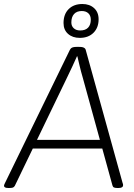

<svg xmlns="http://www.w3.org/2000/svg" viewBox="-37 -936 670 958"><path d="M5 2Q-7 2 -12 -1Q-17 -4 -17 -9Q-17 -11 -16 -14Q-15 -17 -13 -21L311 -686Q314 -692 318 -695.5Q322 -699 329 -700.5Q336 -702 344 -702H359Q369 -702 375 -700.5Q381 -699 385.5 -695.5Q390 -692 391 -686L575 -22Q577 -18 577 -15Q577 -12 577 -10Q577 -5 571.5 -1.5Q566 2 554 2H549Q538 2 532 -0.5Q526 -3 524 -11L375 -552Q367 -579 361 -604.5Q355 -630 349 -655H347Q336 -630 324 -604.5Q312 -579 299 -552L37 -9Q33 -2 27 0Q21 2 9 2ZM106 -195V-238H495V-195ZM361 -747Q325 -747 302.5 -767Q280 -787 280 -821Q280 -865 305.5 -890.5Q331 -916 374 -916Q410 -916 432.5 -895.5Q455 -875 455 -840Q455 -798 429.5 -772.5Q404 -747 361 -747ZM363 -784Q389 -784 402.5 -798Q416 -812 416 -838Q416 -858 404 -869.5Q392 -881 371 -881Q346 -881 332.5 -866Q319 -851 319 -824Q319 -806 331 -795Q343 -784 363 -784Z"/></svg>

Font: Asap ExtraLight
Style: Italic
Weight: 250
Italic angle: -6°
Version: Version 3.001